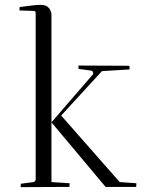

<svg xmlns="http://www.w3.org/2000/svg" viewBox="-20 -770 622 791"><path d="M65 1 66 -13 118 -20Q125 -21 127 -30V-714Q127 -725 121 -725L60 -727L61 -741Q124 -750 147.5 -750Q171 -750 181.5 -737Q192 -724 192 -709V-20L267 -15Q267 -14 266 0ZM542 -15Q542 -14 541 0H415L192 -266L364 -465Q364 -478 356 -479L304 -486Q303 -491 303 -500L513 -499Q513 -498 514 -484L400 -477L232 -294L473 -20Z"/></svg>

Font: Antic Didone
Style: Regular
Weight: 400
Designer: Santiago Orozco
Foundry: Santiago Orozco
Version: Version 2.001